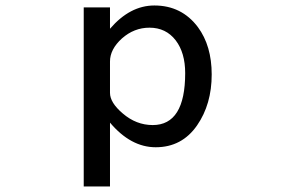

<svg xmlns="http://www.w3.org/2000/svg" viewBox="-20 -553 1040 693"><path d="M282.2 120.1V-526.4H377V-449.2Q449.2 -533.2 537.1 -533.2Q635.7 -533.2 694.3 -455.1Q744.1 -387.7 744.1 -284.2Q744.1 -176.8 691.4 -100.6Q636.7 -21.5 542 -21.5Q452.1 -21.5 377 -110.4V120.1ZM377 -331.1V-217.8Q377 -182.6 422.9 -143.6Q471.7 -101.6 531.2 -101.6Q648.4 -101.6 648.4 -289.1Q648.4 -362.3 614.3 -407.2Q579.1 -453.1 519.5 -453.1Q463.9 -453.1 419.9 -414.1Q377 -375 377 -331.1Z"/></svg>

Font: MotoyaLCedar
Style: W3 mono
Weight: 400
Version: Version 1.01